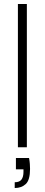

<svg xmlns="http://www.w3.org/2000/svg" viewBox="-20 -740 225 965"><path d="M70 0V-720H115V0ZM54 205V176Q78 176 88 162.5Q98 149 98 124V111H60V54H126Q129 70 130 84Q131 98 131 109Q131 165 109.5 185Q88 205 54 205Z"/></svg>

Font: DM Sans 24pt ExtraLight
Style: Regular
Weight: 250
Designer: Colophon Foundry, Jonny Pinhorn
Foundry: Colophon Foundry
Version: Version 4.004;gftools[0.9.30]